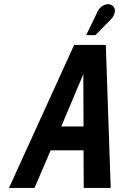

<svg xmlns="http://www.w3.org/2000/svg" viewBox="-20 -920 585 940"><path d="M521 -823Q533 -835 538.5 -848.5Q544 -862 542 -874Q540 -886 529 -893Q517 -902 502 -899Q487 -896 475 -886Q463 -876 458 -864L402 -748H447ZM522 0 498 -700H343L24 0H149L228 -184H389L390 0ZM280 -301 388 -557 389 -301Z"/></svg>

Font: Advent Pro
Style: Bold Italic
Weight: 700
Italic angle: -12°
Designer: VivaRado, Andreas Kalpakidis
Foundry: VivaRado, Andreas Kalpakidis
Version: Version 3.000